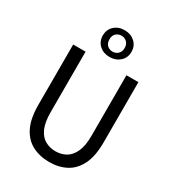

<svg xmlns="http://www.w3.org/2000/svg" viewBox="-210 -998 1020 1127"><g transform="rotate(30 300.0 -434.0)"><path d="M301 12Q237 12 186.5 -14Q136 -40 107.5 -97Q79 -154 79 -248V-656H163V-246Q163 -178 181 -137.5Q199 -97 230.5 -79Q262 -61 301 -61Q341 -61 372 -79Q403 -97 421.5 -137.5Q440 -178 440 -246V-656H521V-248Q521 -154 492.5 -97Q464 -40 414.5 -14Q365 12 301 12ZM300 -699Q258 -699 230.5 -724Q203 -749 203 -789Q203 -830 230.5 -855Q258 -880 300 -880Q341 -880 369 -855Q397 -830 397 -789Q397 -749 369 -724Q341 -699 300 -699ZM300 -735Q320 -735 335.5 -749Q351 -763 351 -789Q351 -815 335.5 -829Q320 -843 300 -843Q278 -843 263 -829Q248 -815 248 -789Q248 -763 263 -749Q278 -735 300 -735Z"/></g></svg>

Font: SauceCodePro NFM
Style: Regular
Weight: 400
Monospace: yes
Designer: Paul D. Hunt, Teo Tuominen
Foundry: Adobe
Version: Version 2.042;hotconv 1.1.0;makeotfexe 2.6.0;Nerd Fonts 3.3.